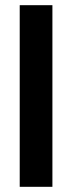

<svg xmlns="http://www.w3.org/2000/svg" viewBox="-20 -720 278 740"><path d="M182 0H56V-700H182Z"/></svg>

Font: Space Grotesk Variable
Style: Regular
Weight: 400
Designer: Florian Karsten (Space Grotesk), Colophon Foundry (Space Mono)
Foundry: Florian Karsten
Version: Version 1.106